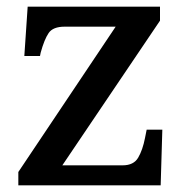

<svg xmlns="http://www.w3.org/2000/svg" viewBox="-20 -556 556 576"><path d="M35 0V-40L327 -476H174Q139 -476 126 -457Q113 -438 102 -398L100 -388H53L63 -536H460V-494L167 -60H348Q381 -60 394.5 -83Q408 -106 415 -142L420 -167H467L462 0Z"/></svg>

Font: Noto Serif Bengali Medium
Style: Regular
Weight: 500
Designer: Juan Bruce, Universal Thirst, Indian Type Foundry and the Monotype Design Team.
Foundry: Monotype Imaging Inc.
Version: Version 2.003; ttfautohint (v1.8.4.7-5d5b)